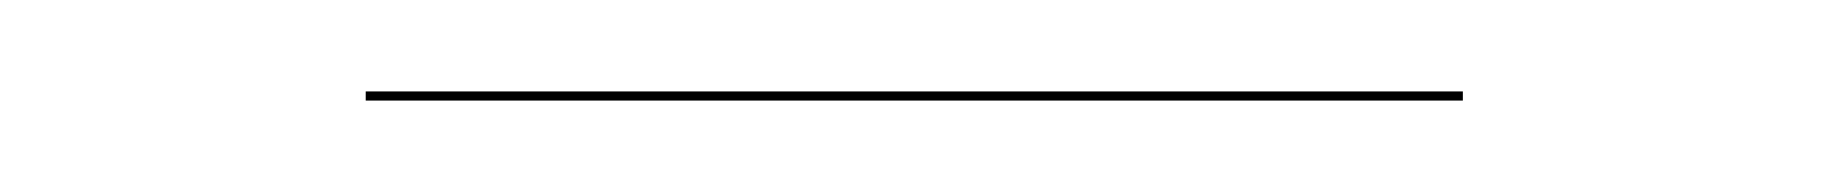

<svg xmlns="http://www.w3.org/2000/svg" viewBox="-20 -296 400 42"><path d="M60 -276H300V-274H60Z"/></svg>

Font: Bodoni* 72
Style: Regular
Weight: 400
Version: Version 1.003